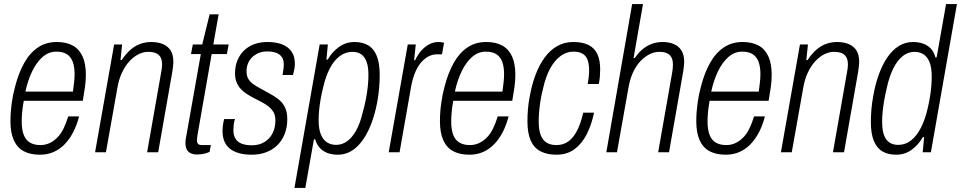

<svg xmlns="http://www.w3.org/2000/svg" viewBox="-20 -743 4690 937"><path d="M175 12Q128 12 96 -5Q64 -22 47.5 -58.5Q31 -95 31 -151Q31 -194 37 -238Q43 -282 54 -322Q71 -387 98 -435.5Q125 -484 164.5 -511Q204 -538 257 -538Q304 -538 335.5 -520.5Q367 -503 383 -467.5Q399 -432 399 -378Q399 -348 394.5 -316.5Q390 -285 384 -251H96Q91 -224 88.5 -199Q86 -174 86 -151Q86 -110 96 -84.5Q106 -59 126.5 -47Q147 -35 177 -35Q201 -35 221.5 -44.5Q242 -54 259.5 -71.5Q277 -89 290 -115.5Q303 -142 313 -175H366Q355 -132 337 -97.5Q319 -63 295 -38.5Q271 -14 241 -1Q211 12 175 12ZM104 -296H336Q339 -319 341.5 -340.5Q344 -362 344 -381Q344 -418 334.5 -442.5Q325 -467 305.5 -479Q286 -491 255 -491Q218 -491 188.5 -465.5Q159 -440 137.5 -396Q116 -352 104 -296Z M444 0 537 -526H576L568 -450H574Q596 -483 619.5 -502.5Q643 -522 668 -530Q693 -538 718 -538Q750 -538 774.5 -528Q799 -518 812.5 -497Q826 -476 826 -441Q826 -431 824.5 -419Q823 -407 821 -393L752 0H698L766 -387Q768 -398 769.5 -408Q771 -418 771 -427Q771 -450 763.5 -463.5Q756 -477 741 -483.5Q726 -490 703 -490Q680 -490 656.5 -478.5Q633 -467 612 -444.5Q591 -422 575 -388Q559 -354 552 -309L497 0Z M944 11Q922 11 909 4Q896 -3 890.5 -15.5Q885 -28 885 -46Q885 -56 887 -68.5Q889 -81 892 -95L960 -479H912L921 -526H967L1003 -673H1047L1021 -526H1096L1087 -479H1013L945 -91Q944 -84 942.5 -74Q941 -64 941 -59Q941 -47 946.5 -41Q952 -35 965 -35H1009L1003 -2Q995 2 984.5 5Q974 8 963 9.5Q952 11 944 11Z M1209 12Q1172 12 1145 4Q1118 -4 1100.5 -18.5Q1083 -33 1074.5 -54.5Q1066 -76 1066 -102Q1066 -116 1068 -132Q1070 -148 1074 -162H1127Q1122 -149 1120.5 -134Q1119 -119 1119 -108Q1119 -83 1129 -66.5Q1139 -50 1159 -42Q1179 -34 1209 -34Q1236 -34 1257 -43Q1278 -52 1293 -68Q1308 -84 1316 -106.5Q1324 -129 1324 -156Q1324 -180 1314.5 -196Q1305 -212 1289.5 -224Q1274 -236 1255 -246Q1236 -256 1216 -266Q1199 -275 1183 -285.5Q1167 -296 1154.5 -309.5Q1142 -323 1134.5 -341.5Q1127 -360 1127 -385Q1127 -420 1138.5 -448Q1150 -476 1171 -496.5Q1192 -517 1221 -527.5Q1250 -538 1285 -538Q1316 -538 1341 -531.5Q1366 -525 1383.5 -511.5Q1401 -498 1410 -478.5Q1419 -459 1419 -432Q1419 -420 1416.5 -406Q1414 -392 1410 -377H1359Q1363 -401 1364 -411Q1365 -421 1365 -427Q1365 -452 1354.5 -466Q1344 -480 1326 -486Q1308 -492 1285 -492Q1260 -492 1241.5 -484Q1223 -476 1209.5 -462.5Q1196 -449 1189.5 -431.5Q1183 -414 1183 -396Q1183 -372 1192.5 -357Q1202 -342 1218 -331Q1234 -320 1253 -310Q1274 -298 1296.5 -286Q1319 -274 1338.5 -259Q1358 -244 1370 -220.5Q1382 -197 1382 -162Q1382 -121 1369 -88.5Q1356 -56 1332.5 -33.5Q1309 -11 1277.5 0.5Q1246 12 1209 12Z M1417 174 1540 -526H1580L1573 -452H1579Q1601 -490 1634.5 -514Q1668 -538 1710 -538Q1749 -538 1776.5 -522Q1804 -506 1818.5 -470.5Q1833 -435 1833 -379Q1833 -349 1830.5 -316.5Q1828 -284 1822 -250Q1808 -172 1781 -113Q1754 -54 1715.5 -21Q1677 12 1628 12Q1601 12 1579 4Q1557 -4 1541.5 -20.5Q1526 -37 1518 -63H1512L1470 174ZM1620 -36Q1650 -36 1674.5 -54Q1699 -72 1718 -106Q1737 -140 1749 -190Q1759 -225 1765.5 -258.5Q1772 -292 1775 -322Q1778 -352 1778 -377Q1778 -417 1769 -441.5Q1760 -466 1743 -478Q1726 -490 1700 -490Q1666 -490 1638 -469Q1610 -448 1590 -410Q1570 -372 1558 -320Q1550 -289 1545 -260.5Q1540 -232 1537.5 -206.5Q1535 -181 1535 -157Q1535 -112 1546.5 -85.5Q1558 -59 1577 -47.5Q1596 -36 1620 -36Z M1877 0 1970 -526H2009L2001 -449H2006Q2019 -477 2036.5 -496.5Q2054 -516 2075 -527Q2096 -538 2120 -538Q2129 -538 2135.5 -537Q2142 -536 2147 -534L2137 -478H2113Q2091 -478 2071 -467.5Q2051 -457 2034.5 -437.5Q2018 -418 2006 -389.5Q1994 -361 1987 -324L1930 0Z M2271 12Q2224 12 2192 -5Q2160 -22 2143.5 -58.5Q2127 -95 2127 -151Q2127 -194 2133 -238Q2139 -282 2150 -322Q2167 -387 2194 -435.5Q2221 -484 2260.5 -511Q2300 -538 2353 -538Q2400 -538 2431.5 -520.5Q2463 -503 2479 -467.5Q2495 -432 2495 -378Q2495 -348 2490.5 -316.5Q2486 -285 2480 -251H2192Q2187 -224 2184.5 -199Q2182 -174 2182 -151Q2182 -110 2192 -84.5Q2202 -59 2222.5 -47Q2243 -35 2273 -35Q2297 -35 2317.5 -44.5Q2338 -54 2355.5 -71.5Q2373 -89 2386 -115.5Q2399 -142 2409 -175H2462Q2451 -132 2433 -97.5Q2415 -63 2391 -38.5Q2367 -14 2337 -1Q2307 12 2271 12ZM2200 -296H2432Q2435 -319 2437.5 -340.5Q2440 -362 2440 -381Q2440 -418 2430.5 -442.5Q2421 -467 2401.5 -479Q2382 -491 2351 -491Q2314 -491 2284.5 -465.5Q2255 -440 2233.5 -396Q2212 -352 2200 -296Z M2695 12Q2650 12 2618 -4.5Q2586 -21 2570 -57Q2554 -93 2554 -151Q2554 -180 2556.5 -210.5Q2559 -241 2565 -271Q2575 -328 2593 -376.5Q2611 -425 2637.5 -461.5Q2664 -498 2699 -518Q2734 -538 2778 -538Q2824 -538 2853 -523Q2882 -508 2895.5 -478.5Q2909 -449 2909 -403Q2909 -389 2907.5 -369.5Q2906 -350 2902 -333H2848Q2851 -348 2853 -367Q2855 -386 2855 -400Q2855 -432 2847 -452Q2839 -472 2822 -481.5Q2805 -491 2778 -491Q2745 -491 2716 -470Q2687 -449 2665 -409Q2643 -369 2630 -310Q2622 -279 2617.5 -250.5Q2613 -222 2611 -197Q2609 -172 2609 -149Q2609 -110 2618.5 -84.5Q2628 -59 2647.5 -47Q2667 -35 2695 -35Q2731 -35 2756.5 -55Q2782 -75 2799 -111Q2816 -147 2826 -193H2879Q2867 -135 2844 -89Q2821 -43 2784.5 -15.5Q2748 12 2695 12Z M2939 0 3065 -723H3118L3072 -460H3078Q3098 -489 3120 -506Q3142 -523 3165.5 -530.5Q3189 -538 3213 -538Q3245 -538 3268.5 -528Q3292 -518 3305.5 -497Q3319 -476 3319 -441Q3319 -431 3317.5 -419Q3316 -407 3314 -393L3245 0H3192L3260 -387Q3262 -398 3263 -408Q3264 -418 3264 -427Q3264 -450 3256.5 -463.5Q3249 -477 3234.5 -483.5Q3220 -490 3197 -490Q3174 -490 3150.5 -478.5Q3127 -467 3105.5 -444.5Q3084 -422 3068.5 -388Q3053 -354 3046 -309L2991 0Z M3522 12Q3475 12 3443 -5Q3411 -22 3394.5 -58.5Q3378 -95 3378 -151Q3378 -194 3384 -238Q3390 -282 3401 -322Q3418 -387 3445 -435.5Q3472 -484 3511.5 -511Q3551 -538 3604 -538Q3651 -538 3682.5 -520.5Q3714 -503 3730 -467.5Q3746 -432 3746 -378Q3746 -348 3741.5 -316.5Q3737 -285 3731 -251H3443Q3438 -224 3435.5 -199Q3433 -174 3433 -151Q3433 -110 3443 -84.5Q3453 -59 3473.5 -47Q3494 -35 3524 -35Q3548 -35 3568.5 -44.5Q3589 -54 3606.5 -71.5Q3624 -89 3637 -115.5Q3650 -142 3660 -175H3713Q3702 -132 3684 -97.5Q3666 -63 3642 -38.5Q3618 -14 3588 -1Q3558 12 3522 12ZM3451 -296H3683Q3686 -319 3688.5 -340.5Q3691 -362 3691 -381Q3691 -418 3681.5 -442.5Q3672 -467 3652.5 -479Q3633 -491 3602 -491Q3565 -491 3535.5 -465.5Q3506 -440 3484.5 -396Q3463 -352 3451 -296Z M3791 0 3884 -526H3923L3915 -450H3921Q3943 -483 3966.5 -502.5Q3990 -522 4015 -530Q4040 -538 4065 -538Q4097 -538 4121.5 -528Q4146 -518 4159.5 -497Q4173 -476 4173 -441Q4173 -431 4171.5 -419Q4170 -407 4168 -393L4099 0H4045L4113 -387Q4115 -398 4116.5 -408Q4118 -418 4118 -427Q4118 -450 4110.5 -463.5Q4103 -477 4088 -483.5Q4073 -490 4050 -490Q4027 -490 4003.5 -478.5Q3980 -467 3959 -444.5Q3938 -422 3922 -388Q3906 -354 3899 -309L3844 0Z M4353 12Q4314 12 4286.5 -4Q4259 -20 4244.5 -55.5Q4230 -91 4230 -147Q4230 -176 4232.5 -207.5Q4235 -239 4241 -271Q4251 -330 4268.5 -378.5Q4286 -427 4310.5 -463Q4335 -499 4366.5 -518.5Q4398 -538 4435 -538Q4462 -538 4484 -530.5Q4506 -523 4522 -506.5Q4538 -490 4545 -463H4551L4597 -723H4650L4523 0H4483L4490 -74H4484Q4462 -36 4429 -12Q4396 12 4353 12ZM4363 -36Q4399 -36 4427 -58.5Q4455 -81 4475 -121Q4495 -161 4507 -213Q4514 -243 4518.5 -270.5Q4523 -298 4525 -322.5Q4527 -347 4527 -369Q4527 -414 4516 -440.5Q4505 -467 4486 -478.5Q4467 -490 4443 -490Q4411 -490 4385 -469Q4359 -448 4339.5 -409Q4320 -370 4308 -315Q4300 -282 4295 -252.5Q4290 -223 4287.5 -197.5Q4285 -172 4285 -149Q4285 -90 4305 -63Q4325 -36 4363 -36Z"/></svg>

Font: Archivo Condensed ExtraLight
Style: Italic
Weight: 250
Width: 3
Italic angle: -10°
Designer: Hector Gatti
Foundry: Omnibus-Type
Version: Version 2.001